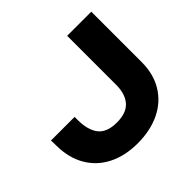

<svg xmlns="http://www.w3.org/2000/svg" viewBox="-181 -951 1168 1168"><g transform="rotate(-45 403.0 -367.0)"><path d="M17.8 -369.2H221V-344Q221 -255.8 257.4 -209.3Q293.8 -162.8 378.6 -162.8Q462.2 -162.8 500 -206.6Q537.8 -250.4 537.8 -327.6V-750H745.4V-317.2Q745.4 -213.4 699.4 -138.3Q653.4 -63.2 571 -23.4Q488.6 16.4 378.6 16.4Q270.8 16.4 189.5 -24.8Q108.2 -66 63.6 -143.3Q19 -220.6 19 -327.6Z"/></g></svg>

Font: Unbounded
Style: Regular
Weight: 400
Designer: Luke Prowse, Jean-Baptiste Morizot, Fátima Lázaro, Florian Runge
Foundry: NaN
Version: Version 1.701;gftools[0.9.28.dev5+ged2979d]